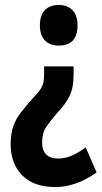

<svg xmlns="http://www.w3.org/2000/svg" viewBox="-20 -629 410 775"><path d="M277 -324Q277 -274 260 -240Q243 -206 209 -171Q184 -142 167 -117Q150 -92 150 -55Q150 11 215 11Q242 11 269 -0.5Q296 -12 326 -34L370 67Q287 126 203 126Q116 126 69.5 78.5Q23 31 23 -46Q23 -89 33.5 -119Q44 -149 64 -174.5Q84 -200 112 -232Q134 -254 143.5 -269Q153 -284 155.5 -297.5Q158 -311 158 -330V-361H277ZM293 -527Q293 -445 217 -445Q181 -445 161 -466Q141 -487 141 -527Q141 -567 161 -588Q181 -609 217 -609Q252 -609 272.5 -588Q293 -567 293 -527Z"/></svg>

Font: Noto Sans Malayalam UI ExtraCondensed
Style: Bold
Weight: 700
Width: 2
Designer: Jelle Bosma - Monotype Design Team
Foundry: Monotype Imaging Inc.
Version: Version 2.104; ttfautohint (v1.8.4.7-5d5b)